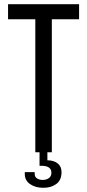

<svg xmlns="http://www.w3.org/2000/svg" viewBox="-20 -720 412 908"><path d="M225.1 0H204.1V38.1Q233.9 38.1 252.4 52.5Q271 66.9 271 94.2Q271 132.3 245.6 150.6Q220.2 168.9 183.1 168Q147.9 168 122.6 150.9Q97.2 133.8 97.2 102.1V94.2H144V102.1Q144 117.2 155.5 124Q167 130.9 182.1 130.9Q199.2 130.9 211.2 122.3Q223.1 113.8 223.1 97.2Q223.1 64 175.8 64H167V0H147V-628.9H18.1V-700.2H354V-628.9H225.1Z"/></svg>

Font: Bebas Neue Regular
Style: Regular
Weight: 400
Designer: Ryoichi Tsunekawa
Foundry: Ryoichi Tsunekawa
Version: Version 001.003